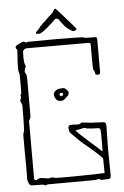

<svg xmlns="http://www.w3.org/2000/svg" viewBox="-58 -893 605 939"><g transform="rotate(-5 244.5 -424.0)"><path d="M120 2Q118 0 105.5 0Q93 0 79.5 -0.5Q66 -1 59 -1Q50 -1 44.5 -15.5Q39 -30 40 -37Q41 -62 40.5 -102.5Q40 -143 40 -183Q40 -223 40 -248Q40 -256 45 -268Q46 -270 46.5 -287Q47 -304 47.5 -327Q48 -350 48 -369Q48 -388 48 -394Q48 -398 46.5 -401.5Q45 -405 43 -409Q37 -419 43 -428Q47 -437 43 -442Q42 -444 45 -448Q48 -452 48 -456Q49 -473 48.5 -502Q48 -531 48 -548Q45 -554 43.5 -564.5Q42 -575 43 -598.5Q44 -622 47 -666Q47 -670 43 -672Q35 -684 49 -691.5Q63 -699 76 -704Q83 -706 87 -702Q95 -697 101 -702Q177 -703 238.5 -703Q300 -703 337.5 -702Q375 -701 378 -699Q382 -696 392.5 -696.5Q403 -697 431 -696Q441 -696 441 -686V-522Q441 -512 431 -512Q416 -511 416 -521Q416 -528 412.5 -533Q409 -538 408 -544Q408 -547 407.5 -555.5Q407 -564 407 -588Q407 -612 407 -661Q407 -671 397 -671H97Q74 -671 74 -650Q73 -619 75 -605.5Q77 -592 81 -586Q81 -579 77.5 -574Q74 -569 74 -555Q79 -549 81 -542Q83 -535 83 -527V-343Q83 -329 75 -318Q73 -315 73.5 -310.5Q74 -306 74 -302V-32Q74 -28 78 -25.5Q82 -23 86 -25Q98 -34 110.5 -32.5Q123 -31 136 -29Q143 -27 148 -28Q154 -30 160 -31Q166 -32 173 -28Q175 -27 200 -26.5Q225 -26 260.5 -26.5Q296 -27 331.5 -27.5Q367 -28 392 -29Q417 -30 420 -30L419 -102Q414 -109 400 -121.5Q386 -134 372.5 -146.5Q359 -159 353 -163Q329 -182 310 -200Q291 -218 270 -240Q263 -247 263 -270Q265 -276 270 -278Q284 -280 290.5 -279Q297 -278 310 -278Q321 -278 329 -286Q355 -283 365.5 -282Q376 -281 381.5 -280.5Q387 -280 397.5 -280Q408 -280 434 -278Q445 -278 447 -270Q449 -262 449 -257Q447 -181 447 -132.5Q447 -84 448 -56.5Q449 -29 448.5 -17Q448 -5 444 -1Q443 0 432 1Q421 2 410 2Q399 2 397 1Q391 -5 383 -2.5Q375 0 368 0L152 1H141Q136 1 130.5 3.5Q125 6 120 2ZM238 -400Q220 -400 213 -412.5Q206 -425 206 -432Q206 -444 216.5 -452.5Q227 -461 246 -461Q256 -463 262.5 -459Q269 -455 275 -447Q283 -436 275 -424Q268 -417 258.5 -408.5Q249 -400 238 -400ZM241 -423Q248 -423 251 -430Q253 -432 251 -436Q247 -440 244 -439Q234 -439 234 -432Q234 -431 235.5 -427Q237 -423 241 -423ZM417 -137Q419 -135 419.5 -143.5Q420 -152 420 -174Q420 -200 419.5 -223Q419 -246 417 -247Q413 -252 401.5 -251.5Q390 -251 350 -255Q346 -260 333 -257.5Q320 -255 314 -253L297 -251Q299 -245 316.5 -228.5Q334 -212 356 -192.5Q378 -173 395.5 -157.5Q413 -142 417 -137ZM323 -736Q309 -744 299.5 -752Q290 -760 287 -764Q285 -766 278.5 -775Q272 -784 270 -785Q268 -788 264.5 -793.5Q261 -799 259 -800Q253 -803 251 -803Q249 -803 244 -801Q240 -797 229 -786.5Q218 -776 204.5 -764.5Q191 -753 179.5 -745Q168 -737 163 -737Q155 -736 149 -736.5Q143 -737 147 -746Q153 -752 159 -758.5Q165 -765 169 -772Q174 -775 180 -782.5Q186 -790 192 -793Q200 -800 203.5 -804.5Q207 -809 214 -815Q222 -822 230 -829Q238 -836 242 -847Q244 -851 248 -851.5Q252 -852 254 -848Q265 -836 280.5 -819Q296 -802 311 -784.5Q326 -767 336 -755.5Q346 -744 345 -743Q343 -742 340 -739Q337 -736 335 -736Q330 -734 323 -736Z"/></g></svg>

Font: Sankofa Display
Style: Regular
Weight: 400
Designer: Batsirai Madzonga
Foundry: Batsirai Madzonga
Version: Version 1.000; ttfautohint (v1.8.4.7-5d5b)